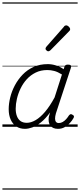

<svg xmlns="http://www.w3.org/2000/svg" viewBox="-20 -1050 663 1590"><path d="M187 17Q145 17 115 -3Q85 -23 68.5 -59.5Q52 -96 52 -146Q52 -191 64.5 -242.5Q77 -294 103 -343Q129 -392 167.5 -432Q206 -472 258 -495.5Q310 -519 376 -519Q409 -519 444 -508Q479 -497 507 -477L513 -495Q517 -507 523.5 -511Q530 -515 543 -515Q562 -515 566.5 -507.5Q571 -500 567 -488L443 -111Q436 -86 436 -68Q436 -50 444 -40.5Q452 -31 467 -31Q484 -31 499.5 -40Q515 -49 528 -63.5Q541 -78 550 -93Q555 -100 562.5 -103.5Q570 -107 580 -100Q592 -94 592.5 -86Q593 -78 588 -71Q577 -51 558.5 -31Q540 -11 515.5 3Q491 17 460 17Q438 17 422 10Q406 3 396.5 -10Q387 -23 384 -41Q381 -59 384 -81Q387 -91 389.5 -100.5Q392 -110 395 -119Q357 -67 319.5 -37Q282 -7 248 5Q214 17 187 17ZM110 -150Q110 -115 120 -88.5Q130 -62 150 -47.5Q170 -33 202 -33Q237 -33 275.5 -55.5Q314 -78 353.5 -124.5Q393 -171 432 -243L493 -433Q458 -455 429 -462.5Q400 -470 372 -470Q318 -470 275.5 -449Q233 -428 202 -394Q171 -360 150.5 -317.5Q130 -275 120 -231.5Q110 -188 110 -150ZM379 -625Q374 -625 365.5 -632Q357 -639 357 -646Q357 -650 358.5 -654Q360 -658 364 -663L508 -827Q513 -835 518 -837.5Q523 -840 528 -840Q535 -840 542.5 -835Q550 -830 555.5 -822.5Q561 -815 561 -808Q561 -803 559 -799.5Q557 -796 553 -792L398 -634Q388 -625 379 -625ZM0 510H623V520H0ZM0 -20H623V0H0ZM0 -505H623V-500H0ZM0 -1030H623V-1020H0Z"/></svg>

Font: Playwrite CO Guides
Style: Regular
Weight: 400
Designer: Veronika Burian, José Scaglione
Foundry: TypeTogether
Version: Version 1.003